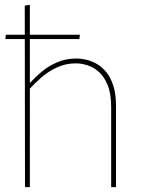

<svg xmlns="http://www.w3.org/2000/svg" viewBox="-20 -771 580 791"><path d="M83 0 82 -748 103 -751V-430H104Q123 -451 150.5 -474.5Q178 -498 214.5 -514Q251 -530 296 -530Q312 -530 333 -525.5Q354 -521 375.5 -509.5Q397 -498 416 -476Q435 -454 446.5 -419Q458 -384 458 -333V0H438V-329Q438 -385 423.5 -420.5Q409 -456 386.5 -475.5Q364 -495 339 -502.5Q314 -510 293 -510Q250 -510 214 -493Q178 -476 150.5 -452Q123 -428 103 -406V0ZM2 -610 4 -628H309L307 -610Z"/></svg>

Font: Murecho Thin
Style: Regular
Weight: 100
Designer: Neil Summerour
Foundry: Positype
Version: Version 1.010